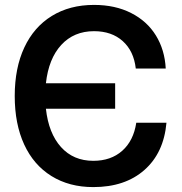

<svg xmlns="http://www.w3.org/2000/svg" viewBox="-20 -747 742 782"><path d="M360 15Q262 15 189.5 -30Q117 -75 78.5 -158.5Q40 -242 40 -356Q40 -470 79 -553.5Q118 -637 191 -682Q264 -727 363 -727Q449 -727 514 -694Q579 -661 615 -602.5Q651 -544 655 -468H533Q525 -539 480 -579.5Q435 -620 363 -620Q281 -620 229.5 -564Q178 -508 167 -408H449V-304H167Q178 -204 228.5 -148Q279 -92 360 -92Q432 -92 478 -133Q524 -174 535 -247H658Q647 -124 568 -54.5Q489 15 360 15Z"/></svg>

Font: CST
Style: Medium
Weight: 500
Version: Version 1.00